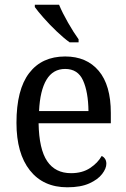

<svg xmlns="http://www.w3.org/2000/svg" viewBox="-20 -786 537 816"><path d="M266 10Q164 10 107 -62Q50 -134 50 -264Q50 -405 104 -475.5Q158 -546 257 -546Q348 -546 399.5 -485Q451 -424 451 -306V-262H144Q146 -152 180.5 -101Q215 -50 282 -50Q330 -50 363 -72Q396 -94 412 -123Q420 -120 426 -111.5Q432 -103 432 -90Q432 -70 414 -46.5Q396 -23 359.5 -6.5Q323 10 266 10ZM356 -314Q355 -395 333 -444Q311 -493 257 -493Q205 -493 177.5 -447Q150 -401 146 -314ZM276 -606Q251 -624 221 -652.5Q191 -681 165.5 -710Q140 -739 128 -756V-766H231Q245 -732 269 -690Q293 -648 314 -619V-606Z"/></svg>

Font: Noto Serif Tamil SemiCondensed
Style: Italic
Weight: 400
Width: 4
Italic angle: -12°
Designer: Indian Type Foundry, Tom Grace, and the Monotype Design Team
Foundry: Monotype Imaging Inc.
Version: Version 2.003; ttfautohint (v1.8.4.7-5d5b)